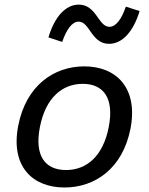

<svg xmlns="http://www.w3.org/2000/svg" viewBox="-20 -820 660 852"><path d="M559 -249C594 -430.5 495.5 -525.5 354 -525.5C219.5 -525.5 95.5 -440.5 61 -262.5C25.5 -81 125 12 266 12C400.5 12 524 -71 559 -249ZM462.5 -256C437 -125 363 -65.5 273 -65.5C183 -65.5 131.5 -125 157 -256C182.5 -387 257 -448 347 -448C437.5 -448 488 -387 462.5 -256ZM329.5 -799.5C272 -799.5 222.5 -747 195 -654L256 -634C274.5 -688 299.5 -724 329 -724C378.5 -724 385 -625.5 464 -625.5C521.5 -625.5 571.5 -678 599.5 -771L538.5 -790.5C520 -737 495.5 -701 465.5 -701C416 -701 408.5 -799.5 329.5 -799.5Z"/></svg>

Font: Monaspace Neon
Style: Italic
Weight: 400
Italic angle: -11°
Designer: Riley Cran & the Lettermatic Team
Foundry: Lettermatic
Version: Version 1.200 (Monaspace Neon)